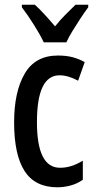

<svg xmlns="http://www.w3.org/2000/svg" viewBox="-20 -786 402 816"><path d="M224 10Q129 10 84.5 -59Q40 -128 40 -266Q40 -396 85 -473Q130 -550 226 -550Q263 -550 290 -542.5Q317 -535 340 -522L312 -443Q269 -466 233 -466Q137 -466 137 -267Q137 -73 235 -73Q260 -73 283.5 -80.5Q307 -88 332 -103V-22Q308 -5 279.5 2.5Q251 10 224 10ZM166 -606Q151 -638 124.5 -680Q98 -722 73 -755V-766H128Q146 -750 169 -725Q192 -700 214 -674Q238 -704 257.5 -723Q277 -742 301 -766H355V-755Q340 -735 322.5 -708.5Q305 -682 288.5 -655Q272 -628 262 -606Z"/></svg>

Font: Noto Sans Gurmukhi ExtraCondensed Medium
Style: Regular
Weight: 500
Width: 2
Designer: Jelle Bosma - Monotype Design Team
Foundry: Monotype Imaging Inc.
Version: Version 2.004; ttfautohint (v1.8.4.7-5d5b)